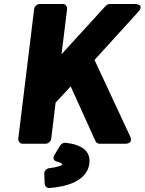

<svg xmlns="http://www.w3.org/2000/svg" viewBox="-20 -699 728 967"><path d="M72 0C71 11 79 25 94 25H210C221 25 236 15 238 0L260 -182L336 -264L461 12C464 19 472 25 481 25H609C656 25 635 -13 635 -13L456 -397L676 -639C711 -678 661 -679 661 -679H532C526 -679 518 -675 512 -669L290 -426L318 -654C319 -665 311 -679 296 -679H180C169 -679 154 -669 152 -654ZM310 20C300 19 289 25 283 34L255 80C239 106 261 114 267 115C293 122 293 127 293 131C289 135 265 144 228 148C212 150 202 164 203 177L205 227C206 238 216 249 229 248C314 242 419 213 430 125C438 60 390 29 310 20Z"/></svg>

Font: Falling Sky
Style: BlkObl
Weight: 900
Designer: Paul D. Hunt
Foundry: Adobe Systems Incorporated
Version: Version 1.02